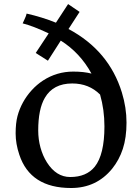

<svg xmlns="http://www.w3.org/2000/svg" viewBox="-20 -920 686 947"><path d="M111.3 -853Q187 -835.9 255.9 -808.1L315.9 -899.9L372.6 -861.3L317.9 -776.9Q517.6 -670.4 581.1 -463.9Q604 -389.2 604 -315.2Q604 -241.2 585.9 -186Q567.9 -130.9 533.2 -87.9Q455.6 7.3 330.6 7.3Q129.4 7.3 75.2 -157.2Q57.1 -210.9 57.1 -262Q57.1 -313 66.4 -347.9Q75.7 -382.8 93.3 -414.8Q110.8 -446.8 136 -474.6Q161.1 -502.4 192.4 -522.9Q260.3 -566.9 341.3 -566.9Q393.1 -566.9 431.2 -557.1Q375 -659.7 279.8 -719.7L216.3 -620.6L156.2 -658.7L220.2 -755.4Q143.6 -791.5 91.8 -804.7L101.6 -826.2Q109.4 -842.3 111.3 -853ZM168.5 -276.4Q168.5 -232.9 179.7 -192.1Q190.9 -151.4 211.4 -119.1Q257.3 -46.9 326.2 -46.9Q406.2 -46.9 447.3 -97.7Q495.1 -157.7 495.1 -296.4Q495.1 -378.9 473.6 -453.6Q418.9 -508.3 336.4 -508.3Q242.2 -508.3 201.2 -437.5Q168.5 -381.8 168.5 -276.4Z"/></svg>

Font: HeadlandOne
Style: Regular
Weight: 400
Designer: Gary Lonergan
Foundry: Sorkin Type Co.
Version: Version 1.002